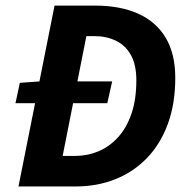

<svg xmlns="http://www.w3.org/2000/svg" viewBox="-20 -672 679 692"><path d="M35.8 -300 51.5 -373.5 124.1 -378.6H384.3L366.6 -300ZM46.6 0 176.6 -651.8H323.6Q411.8 -651.8 476.5 -623.4Q541.2 -595 576.4 -537.2Q611.7 -479.3 611.7 -391.3Q611.7 -297.7 584.7 -224.8Q557.8 -151.8 509.1 -101.8Q460.4 -51.8 395.2 -25.9Q330 0 253.4 0ZM205.8 -110H250.3Q295.2 -110 335.1 -126.8Q375 -143.7 405.8 -177.6Q436.6 -211.6 454 -262.8Q471.4 -314 471.4 -382.6Q471.4 -438.9 451.6 -474Q431.7 -509.1 397.4 -525.4Q363.2 -541.8 320.1 -541.8H291.3Z"/></svg>

Font: Source Sans Variable
Style: Italic
Weight: 200
Italic angle: -11°
Designer: Paul D. Hunt
Foundry: Adobe Systems Incorporated
Version: Version 3.006;hotconv 1.0.111;makeotfexe 2.5.65597